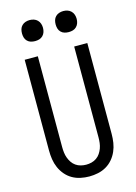

<svg xmlns="http://www.w3.org/2000/svg" viewBox="-140 -1021 779 1102"><g transform="rotate(-15 250.0 -470.0)"><path d="M250 8Q224 8 198 2.5Q172 -3 149.5 -16Q127 -29 110 -49Q93 -69 82.5 -93Q72 -117 68 -143Q64 -169 64 -195V-735H142V-195Q142 -179 144 -162.5Q146 -146 151.5 -131Q157 -116 166 -102.5Q175 -89 188.5 -79.5Q202 -70 218 -66Q234 -62 250 -62Q266 -62 282 -66Q298 -70 311.5 -79.5Q325 -89 334 -102.5Q343 -116 348.5 -131Q354 -146 356 -162.5Q358 -179 358 -195V-735H436V-195Q436 -169 432 -143Q428 -117 417.5 -93Q407 -69 390 -49Q373 -29 350.5 -16Q328 -3 302 2.5Q276 8 250 8ZM350 -823Q337 -823 325 -826.5Q313 -830 304 -839Q295 -848 291.5 -860Q288 -872 288 -885Q288 -898 291.5 -910Q295 -922 304 -931Q313 -940 325 -944Q337 -948 350 -948Q363 -948 375 -944Q387 -940 396 -931Q405 -922 409 -910Q413 -898 413 -885Q413 -872 409 -860Q405 -848 396 -839Q387 -830 375 -826.5Q363 -823 350 -823ZM150 -823Q137 -823 125 -826.5Q113 -830 104 -839Q95 -848 91.5 -860Q88 -872 88 -885Q88 -898 91.5 -910Q95 -922 104 -931Q113 -940 125 -944Q137 -948 150 -948Q163 -948 175 -944Q187 -940 196 -931Q205 -922 209 -910Q213 -898 213 -885Q213 -872 209 -860Q205 -848 196 -839Q187 -830 175 -826.5Q163 -823 150 -823Z"/></g></svg>

Font: Iosevka Julsh Curly
Style: Regular
Weight: 400
Designer: Belleve Invis
Foundry: Belleve Invis
Version: Version 15.0.2; ttfautohint (v1.8.4)